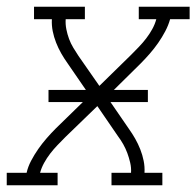

<svg xmlns="http://www.w3.org/2000/svg" viewBox="-54 -550 583 570"><path d="M-34 0V-37H25Q29 -55 38.5 -73Q48 -91 59.5 -107.5Q71 -124 84.5 -139.5Q98 -155 112 -169L192 -247H90V-283H201L146 -363Q136 -377 127.5 -392Q119 -407 112.5 -423.5Q106 -440 102.5 -457.5Q99 -475 100 -493H47V-530H198V-493H141Q140 -478 143 -463Q146 -448 151 -434.5Q156 -421 163.5 -408.5Q171 -396 179 -384L241 -295L335 -387Q347 -399 358.5 -411Q370 -423 380 -436Q390 -449 398 -463.5Q406 -478 410 -493H358V-530H509V-493H451Q446 -475 436.5 -457Q427 -439 415.5 -422.5Q404 -406 390.5 -390.5Q377 -375 363 -361L284 -283H385V-247H274L329 -167Q339 -153 347.5 -138Q356 -123 362.5 -106.5Q369 -90 372.5 -72.5Q376 -55 375 -37H428V0H277V-37H335Q336 -52 332.5 -67Q329 -82 324 -95.5Q319 -109 312 -121.5Q305 -134 296 -146L235 -235L140 -143Q128 -131 116.5 -119Q105 -107 95 -94Q85 -81 77 -66.5Q69 -52 65 -37H117V0Z"/></svg>

Font: Iosevka Curly Slab XLtObl
Style: Regular
Weight: 200
Italic angle: -9°
Monospace: yes
Designer: Belleve Invis
Foundry: Belleve Invis
Version: Version 11.1.0; ttfautohint (v1.8.3)